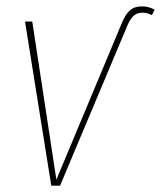

<svg xmlns="http://www.w3.org/2000/svg" viewBox="-20 -587 509 607"><path d="M142.1 0 59.1 -519H82L158.2 -19L365.2 -514.2Q376.5 -541.5 390.6 -554.2Q404.8 -566.9 429.2 -566.9Q450.2 -566.9 469.2 -556.2L460 -539.1Q445.8 -546.9 430.2 -546.9Q414.1 -546.9 403.6 -538.1Q393.1 -529.3 383.8 -508.8L169.9 0Z"/></svg>

Font: Fira Sans Compressed Thin
Style: Italic
Weight: 100
Width: 3
Italic angle: -8°
Designer: Carrois Corporate & Edenspiekermann AG
Foundry: Carrois Corporate GbR & Edenspiekermann AG
Version: Version 4.203;PS 004.203;hotconv 1.0.88;makeotf.lib2.5.64775